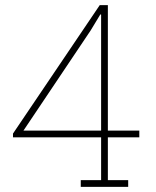

<svg xmlns="http://www.w3.org/2000/svg" viewBox="-20 -731 611 751"><path d="M481.4 -26.4V0H295.9V-26.4H375.5V-193.8H30.8V-208.5L370.1 -710.9H401.9V-220.2H524.9V-193.8H401.9V-26.4ZM372.6 -674.8 334.5 -611.8 71.8 -220.2H375.5V-673.8Z"/></svg>

Font: Battambang Thin
Style: Regular
Weight: 100
Designer: Danh Hong
Version: Version 8.002; ttfautohint (v1.8.3)